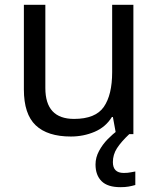

<svg xmlns="http://www.w3.org/2000/svg" viewBox="-20 -556 658 796"><path d="M533 -536V0H461L448 -71H444Q418 -29 372 -9.5Q326 10 274 10Q177 10 128 -36.5Q79 -83 79 -185V-536H168V-191Q168 -63 287 -63Q376 -63 410.5 -113Q445 -163 445 -257V-536ZM448 116Q448 161 493 161Q510 161 521.5 158.5Q533 156 541 155V211Q527 215 513 217.5Q499 220 479 220Q426 220 401 195Q376 170 376 126Q376 97 390.5 70Q405 43 426.5 21Q448 -1 468 -15L516 0Q482 32 465 58.5Q448 85 448 116Z"/></svg>

Font: Noto Sans Ogham
Style: Regular
Weight: 400
Designer: Monotype Design Team
Foundry: Monotype Imaging Inc.
Version: Version 2.001; ttfautohint (v1.8.4.7-5d5b)